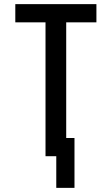

<svg xmlns="http://www.w3.org/2000/svg" viewBox="-20 -755 540 928"><path d="M252 153V0H200V-647H54V-735H446V-647H300V-88H340V153Z"/></svg>

Font: Iosevka SS18 Semibold
Style: Regular
Weight: 600
Monospace: yes
Designer: Belleve Invis
Foundry: Belleve Invis
Version: Version 25.1.1; ttfautohint (v1.8.4)